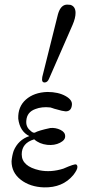

<svg xmlns="http://www.w3.org/2000/svg" viewBox="-20 -811 379 831"><path d="M294 -703 193 -472Q186 -454 173 -454Q162 -454 162 -467Q162 -474 163 -478L224 -722Q231 -754 237 -766Q249 -791 271 -791Q280 -791 285 -790Q307 -783 307 -755Q307 -733 294 -703ZM310 -99Q315 -96 315 -88Q315 -76 297 -53Q251 2 170 0Q110 -2 70 -33Q30 -64 30 -113Q32 -137 39 -158Q59 -206 107 -222Q66 -242 59 -297Q57 -349 92 -380Q127 -411 185 -413Q232 -413 263.5 -395.5Q295 -378 291 -355Q288 -329 264 -329Q250 -330 224 -338Q219 -339 214.5 -340.5Q210 -342 207.5 -343Q205 -344 202.5 -344.5Q200 -345 198 -346H197Q161 -350 133 -339Q97 -326 94 -290Q91 -263 110 -247Q123 -234 131 -237Q146 -246 198 -257Q221 -259 241.5 -249Q262 -239 262 -222Q263 -205 239.5 -193Q216 -181 185 -184Q150 -188 128 -208Q74 -192 74 -143Q74 -91 151 -74Q200 -64 254 -81Q304 -103 310 -99Z"/></svg>

Font: GFS Didot Classic
Style: Regular
Weight: 400
Designer: George D. Matthiopoulos
Foundry: George D. Matthiopoulos
Version: Version 1.000